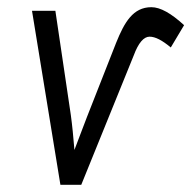

<svg xmlns="http://www.w3.org/2000/svg" viewBox="-20 -514 532 534"><path d="M492 -444C456 -477 426 -494 401 -494C350 -494 326 -452 303 -395L222 -189C209 -156 198 -125 187 -97C184 -133 181 -165 177 -194L134 -484H69L148 0H206L352 -360C365 -395 380 -412 396 -412C412 -412 431 -402 455 -382Z"/></svg>

Font: Gamestation Condensed
Style: Italic
Weight: 400
Width: 3
Designer: Jonas Hecksher
Foundry: Jonas Hecksher, Playtypeª, e-types AS
Version: Version 1.003